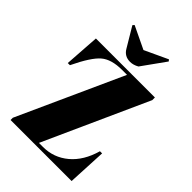

<svg xmlns="http://www.w3.org/2000/svg" viewBox="-264 -1029 1139 1139"><g transform="rotate(45 306.0 -459.5)"><path d="M559 -700V-678L263 -23H297Q387 -23 455.5 -80.5Q524 -138 554 -244H572L560 0H48V-19L347 -678H306Q217 -678 171 -639Q125 -600 67 -479H49L64 -700ZM466 -909 360 -761Q332 -745 305 -745Q258 -745 235 -785L161 -909L170 -919L312 -851L458 -919Z"/></g></svg>

Font: Abril Fatface
Style: Regular
Weight: 400
Designer: Veronika Burian, Jos Scaglione
Foundry: TypeTogether
Version: Version 1.001